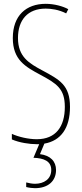

<svg xmlns="http://www.w3.org/2000/svg" viewBox="-20 -744 429 1004"><path d="M273 145C273 100 244 69 189 62L212 7C299 -8 346 -75 346 -185C346 -299 292 -327 201 -376C132 -413 74 -447 74 -545C74 -640 125 -699 219 -699C246 -699 287 -694 326 -674L337 -696C310 -711 264 -724 219 -724C117 -724 47 -663 47 -545C47 -431 113 -395 189 -354C277 -307 319 -280 319 -185C319 -82 272 -16 172 -16C129 -16 77 -28 42 -44V-15C81 2 134 10 172 10C176 10 181 10 185 10L155 81C209 83 248 98 248 145C248 192 210 217 163 217C150 217 131 214 117 210V234C132 238 151 240 163 240C231 240 273 203 273 145Z"/></svg>

Font: Noto Sans Myanmar UI ExtraCondensed Thin
Style: Regular
Weight: 100
Width: 2
Designer: Monotype Design Team
Foundry: Monotype Imaging Inc.
Version: Version 2.103